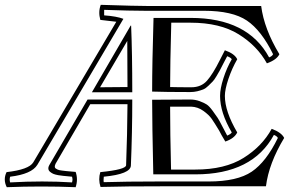

<svg xmlns="http://www.w3.org/2000/svg" viewBox="-22 -759 1216 803"><path d="M511.2 -323.2H355.5L210.4 -74.2Q203.6 -59.6 210.9 -54.4Q218.3 -49.3 225.6 -47.6Q232.9 -45.9 255.1 -43.5Q277.3 -41 294.4 -40Q305.2 -8.8 294.4 23.9Q151.4 18.1 6.3 23.9Q-9.8 -7.8 5.4 -39.1Q99.1 -49.8 117.2 -80.1L464.4 -668Q452.1 -669.9 397.5 -675.8Q388.2 -710 399.4 -738.8Q549.3 -733.9 598.1 -733.9H1070.3Q1082.5 -638.2 1146.5 -532.2Q1135.3 -508.8 1094.2 -494.1Q1054.2 -566.9 976.3 -615.5Q898.4 -664.1 774.4 -664.1H694.3Q689.5 -488.8 689.5 -395Q720.2 -394 778.3 -394Q819.3 -394 843.8 -421.6Q868.2 -449.2 897.5 -507.8L918.5 -548.8Q959.5 -534.2 970.2 -511.2Q948.2 -473.1 933.3 -429Q918.5 -384.8 918.5 -357.9Q918.5 -293 970.2 -205.1Q958.5 -180.2 920.4 -167Q902.3 -196.8 894.5 -212.9Q874.5 -246.1 863 -262.5Q851.6 -278.8 828.4 -295.4Q805.2 -312 777.3 -313H689.5Q689.5 -205.1 693.4 -49.8H794.4Q918.5 -49.8 996.3 -98.4Q1074.2 -147 1114.3 -220.2Q1155.3 -205.1 1166.5 -182.1Q1102.5 -76.2 1090.3 20H685.5Q492.2 20 398.4 22.9Q388.2 -8.8 397.5 -39.1Q504.4 -49.8 505.4 -67.9Q510.3 -195.8 511.2 -323.2ZM524.4 -651.9H526.4Q531.2 -537.1 531.2 -373H362.3ZM344.2 -342.8H531.2Q531.2 -205.1 525.4 -66.9Q524.4 -30.8 412.1 -20Q410.2 -2.9 412.1 2.9Q506.3 0 639.2 0H850.6Q970.2 0 1030.8 -41Q1091.3 -82 1140.1 -182.1Q1136.2 -189.9 1123.5 -194.8Q1034.2 -29.8 795.4 -29.8H619.1Q614.3 -243.2 614.3 -341.8L773.4 -342.8Q794.4 -342.8 813 -335.9Q831.5 -329.1 842.5 -322Q853.5 -314.9 867.9 -294.9Q882.3 -274.9 888.4 -265.9Q894.5 -256.8 908.9 -228.5Q923.3 -200.2 928.2 -191.9Q943.4 -198.2 947.3 -205.1Q898.4 -288.1 898.4 -357.9Q898.4 -388.2 912.4 -431.6Q926.3 -475.1 947.3 -511.2Q943.4 -518.1 928.2 -523.9Q924.3 -517.1 912.8 -494.6Q901.4 -472.2 897.9 -465.6Q894.5 -459 884 -441.4Q873.5 -423.8 867.4 -418Q861.3 -412.1 849.9 -400.6Q838.4 -389.2 827.9 -385Q817.4 -380.9 803.5 -377.4Q789.6 -374 773.4 -374Q668.5 -374 614.3 -376Q614.3 -494.1 620.1 -684.1H775.4Q1014.2 -684.1 1103.5 -519Q1116.2 -523.9 1120.1 -532.2Q1071.3 -631.8 1010.7 -672.9Q950.2 -713.9 830.6 -713.9H584.5Q523.4 -713.9 413.6 -717.8V-694.8Q466.3 -690.9 494.1 -680.2L134.3 -69.8Q110.4 -30.8 20.5 -20Q18.6 -14.2 18.6 -8.1Q18.6 -2 20.5 3.9Q158.2 -3.9 279.3 3.9Q281.2 -3.9 281.2 -8.1Q281.2 -12.2 279.3 -20Q234.4 -23.9 221.4 -26.4Q208.5 -28.8 201.4 -31.7Q194.3 -34.7 187.5 -40.3Q180.7 -45.9 180.2 -53.7Q179.7 -61.5 185.5 -70.8ZM511.2 -395 510.3 -587.9 396.5 -394Z"/></svg>

Font: Jacques Francois Shadow
Style: Regular
Weight: 400
Designer: Alexei Vanyashin, Nikita Kanarev (i@xarsok.ru)
Foundry: Cyreal (www.cyreal.org)
Version: Version 1.003